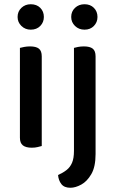

<svg xmlns="http://www.w3.org/2000/svg" viewBox="-20 -691 545 906"><path d="M63 -611Q63 -637 81 -654Q99 -671 125 -671Q153 -671 170 -654Q187 -637 187 -611Q187 -586 170 -568.5Q153 -551 125 -551Q99 -551 81 -568.5Q63 -586 63 -611ZM74 -264H177V-2Q170 0 157.5 3Q145 6 130 6Q102 6 88 -5Q74 -16 74 -41ZM177 -213H74V-465Q81 -467 94 -469.5Q107 -472 122 -472Q150 -472 163.5 -461.5Q177 -451 177 -425ZM254 135Q278 124 294.5 111Q311 98 320 77Q329 56 329 21V-285H431V36Q431 96 411 130.5Q391 165 363.5 180Q336 195 312 195Q283 195 269.5 177.5Q256 160 254 135ZM316 -611Q316 -637 334 -654Q352 -671 379 -671Q406 -671 423 -654Q440 -637 440 -611Q440 -586 423 -568.5Q406 -551 379 -551Q352 -551 334 -568.5Q316 -586 316 -611ZM431 -204 329 -213V-465Q335 -467 348 -469.5Q361 -472 376 -472Q404 -472 417.5 -461.5Q431 -451 431 -425Z"/></svg>

Font: Baloo Bhaijaan 2 Medium
Style: Regular
Weight: 500
Designer: Sanskriti Dholi, Noopur Datye and Ek Type
Foundry: Ek Type
Version: Version 1.701